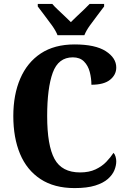

<svg xmlns="http://www.w3.org/2000/svg" viewBox="-20 -951 651 981"><path d="M361 10Q257 10 187 -36Q117 -82 82.5 -164.5Q48 -247 48 -358Q48 -467 83.5 -549.5Q119 -632 188.5 -678Q258 -724 361 -724Q467 -724 520.5 -689.5Q574 -655 574 -606Q574 -569 542.5 -543.5Q511 -518 447 -518Q447 -551 438.5 -583.5Q430 -616 409 -637Q388 -658 352 -658Q278 -658 249.5 -579.5Q221 -501 221 -358Q221 -208 258.5 -139Q296 -70 389 -70Q435 -70 468 -85.5Q501 -101 523 -124Q545 -147 560 -170Q567 -163 570.5 -150.5Q574 -138 574 -127Q574 -105 564.5 -81.5Q555 -58 531.5 -37Q508 -16 466.5 -3Q425 10 361 10ZM274 -771Q265 -794 246 -820.5Q227 -847 207 -873Q187 -899 173 -918V-931H247Q257 -919 274.5 -902.5Q292 -886 310.5 -868.5Q329 -851 342 -838Q355 -851 373.5 -868.5Q392 -886 409.5 -902.5Q427 -919 438 -931H512V-918Q498 -899 478 -873Q458 -847 439 -820.5Q420 -794 411 -771Z"/></svg>

Font: Noto Serif Armenian Condensed ExtraBold
Style: Regular
Weight: 800
Width: 3
Designer: Monotype Design Team
Foundry: Monotype Imaging Inc.
Version: Version 2.008; ttfautohint (v1.8.4.7-5d5b)